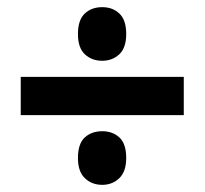

<svg xmlns="http://www.w3.org/2000/svg" viewBox="-20 -621 572 537"><path d="M266 -451Q237 -451 217.5 -469Q198 -487 198 -526Q198 -565 217 -583Q236 -601 266 -601Q295 -601 314 -583Q333 -565 333 -526Q333 -487 313.5 -469Q294 -451 266 -451ZM38 -299V-406H494V-299ZM266 -104Q237 -104 217.5 -122.5Q198 -141 198 -179Q198 -219 217 -236.5Q236 -254 266 -254Q295 -254 314 -236.5Q333 -219 333 -179Q333 -141 313.5 -122.5Q294 -104 266 -104Z"/></svg>

Font: Noto Sans Gujarati SemiCondensed
Style: Bold
Weight: 700
Width: 4
Designer: Jelle Bosma - Monotype Design Team, Universal Thirst
Foundry: Monotype Imaging Inc.
Version: Version 2.106; ttfautohint (v1.8.4.7-5d5b)